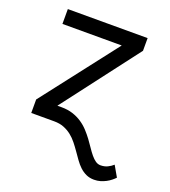

<svg xmlns="http://www.w3.org/2000/svg" viewBox="-137 -646 844 951"><g transform="rotate(20 285.5 -170.0)"><path d="M193.2 -78.1Q226.9 -78.1 253.6 -69.4Q280.2 -60.7 301.7 -46.3Q323.2 -32 340.2 -13.5Q357.2 5 371.4 24.1Q385.7 43.3 397.9 61.8Q410.2 80.3 422.1 94.6Q433.9 109 446.4 117.7Q458.8 126.4 473 126.4Q493.3 126.4 509.4 118.8Q525.6 111.2 538.4 99.4L571 156.2Q563.2 164.4 552.6 172.9Q541.9 181.5 528.8 188.4Q515.6 195.3 500.4 199.9Q485.1 204.5 467.3 204.5Q443.5 204.5 424.9 195.8Q406.2 187.1 391 172.8Q375.7 158.4 362.6 139.9Q349.4 121.4 336.1 102.3Q322.8 83.1 308.2 64.8Q293.7 46.5 275.6 32.1Q257.5 17.8 235.1 8.9Q212.7 0 183.2 0H62.5V-71L369.3 -467.3H56.8V-545.5H477.3V-478.7L171.9 -78.1Z"/></g></svg>

Font: Fast_Sans
Style: Regular
Weight: 400
Designer: Rasmus Andersson
Foundry: rsms
Version: Version 3.018;git-588b23468